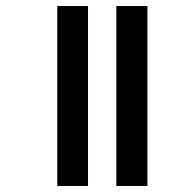

<svg xmlns="http://www.w3.org/2000/svg" viewBox="-20 -617 600 637"><path d="M366 0H469V-597H366ZM170 0H272V-597H170Z"/></svg>

Font: Noto Sans Gujarati ExtraCondensed SemiBold
Style: Regular
Weight: 600
Width: 2
Designer: Jelle Bosma - Monotype Design Team, Universal Thirst
Foundry: Monotype Imaging Inc.
Version: Version 2.106